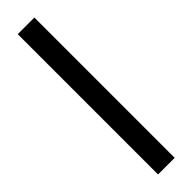

<svg xmlns="http://www.w3.org/2000/svg" viewBox="25 -197 449 449"><g transform="rotate(45 250.0 27.5)"><path d="M18 55V0H482V55Z"/></g></svg>

Font: Nunito Sans 11pt
Style: Regular
Weight: 400
Version: Version 3.101;gftools[0.9.27]